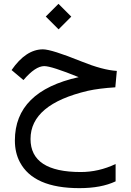

<svg xmlns="http://www.w3.org/2000/svg" viewBox="-20 -661 678 995"><path d="M217.2 -575.3 283.1 -641.1 349.4 -574.8 283.6 -508.9ZM387.7 -261.2Q246.6 -318.4 209.5 -318.4Q163.1 -318.4 101.6 -246.1L40 -297.9Q114.3 -405.3 202.6 -405.3Q246.6 -405.3 401.4 -342.8Q512.2 -297.9 585.4 -293.5L577.6 -208.5Q492.2 -203.1 435.5 -190.4Q138.2 -120.6 138.2 59.1Q138.2 230.5 398.4 230.5Q491.7 230.5 579.1 189V278.8Q504.9 314 391.6 314Q153.8 314 83 179.2Q57.1 130.4 57.1 66.9Q57.1 -188 387.7 -261.2Z"/></svg>

Font: Nahid FD
Style: FD
Weight: 400
Foundry: DejaVu fonts team - Redesigned by Saber Rastikerdar
Version: Version 0.3.0